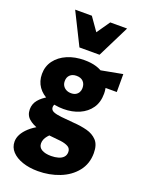

<svg xmlns="http://www.w3.org/2000/svg" viewBox="-181 -795 877 1167"><g transform="rotate(20 257.5 -211.0)"><path d="M217 289Q161 289 117 274Q73 259 48 232Q23 205 23 168Q23 120 73 74Q123 28 224 -5L254 27Q219 48 198.5 72.5Q178 97 178 123Q178 149 200.5 162Q223 175 261 175Q286 175 307 169Q328 163 340 150Q352 137 352 117Q352 94 333.5 83.5Q315 73 284.5 69Q254 65 216 62Q174 58 134.5 46.5Q95 35 69 12.5Q43 -10 43 -48Q43 -83 65 -109.5Q87 -136 124 -156Q161 -176 204 -192L234 -159Q205 -147 187 -136.5Q169 -126 169 -108Q169 -89 187.5 -81Q206 -73 240 -69.5Q274 -66 322 -62Q369 -59 409 -48.5Q449 -38 474.5 -11Q500 16 500 70Q500 139 460.5 188.5Q421 238 356 263.5Q291 289 217 289ZM234 -119Q176 -119 132 -138.5Q88 -158 63.5 -193Q39 -228 39 -275Q39 -325 67 -362.5Q95 -400 143.5 -421Q192 -442 254 -442Q342 -442 388.5 -401Q435 -360 435 -291Q435 -235 408.5 -197Q382 -159 336.5 -139Q291 -119 234 -119ZM245 -225Q263 -225 275 -232Q287 -239 293.5 -251Q300 -263 300 -278Q300 -305 284.5 -320.5Q269 -336 241 -336Q215 -336 199.5 -321.5Q184 -307 184 -282Q184 -264 192 -251.5Q200 -239 213.5 -232Q227 -225 245 -225ZM325 -327 317 -408 504 -443V-327ZM198 -504 231 -580 322 -711H431L328 -504ZM198 -504 95 -711H203L295 -580L328 -504Z"/></g></svg>

Font: Ysabeau Office Black
Style: Regular
Weight: 900
Designer: Christian Thalmann (Catharsis Fonts)
Version: Version 2.001;gftools[0.9.30]; featfreeze: tnum,lnum,ss02